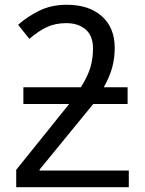

<svg xmlns="http://www.w3.org/2000/svg" viewBox="-20 -785 610 805"><path d="M260 -765Q353 -765 407 -717Q461 -669 461 -584Q461 -542 450.5 -502.5Q440 -463 415 -419H515V-349H371L146 -74V-70H520V0H48V-73L270 -349H78V-419H319Q348 -465 359 -502.5Q370 -540 370 -582Q370 -635 339 -661.5Q308 -688 258 -688Q211 -688 175.5 -671Q140 -654 103 -622L56 -681Q95 -716 145.5 -740.5Q196 -765 260 -765Z"/></svg>

Font: Go Noto Current
Style: Regular
Weight: 400
Designer: Monotype Design Team
Foundry: Monotype Imaging Inc.
Version: Version 2.007; ttfautohint (v1.8) -l 8 -r 50 -G 200 -x 14 -D